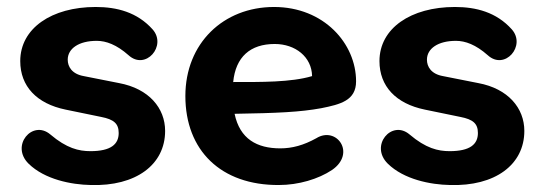

<svg xmlns="http://www.w3.org/2000/svg" viewBox="-20 -520 1551 550"><path d="M240 10C369 14 453 -48 453 -145C453 -210 407 -266 321 -282L220 -302C186 -308 174 -329 174 -349C174 -381 206 -403 257 -403C284 -403 314 -392 348 -362C397 -317 459 -389 417 -436C373 -485 315 -500 254 -500C128 -500 38 -439 38 -345C38 -273 85 -223 168 -206L270 -185C306 -178 320 -166 320 -139C320 -107 298 -87 239 -87C206 -87 171 -95 124 -135C73 -178 9 -103 62 -51C108 -6 184 9 240 10Z M779 10C835 10 892 -7 931 -33C1001 -81 944 -160 886 -124C850 -104 817 -95 783 -95C716 -95 667 -122 652 -194C775 -196 840 -199 900 -210C955 -221 1000 -232 1000 -287C1000 -395 908 -500 765 -500C620 -500 511 -396 511 -245C511 -89 613 11 779 10ZM648 -285C655 -357 697 -394 767 -394C826 -394 873 -357 874 -302C814 -284 727 -285 648 -285Z M1269 10C1398 14 1482 -48 1482 -145C1482 -210 1436 -266 1350 -282L1249 -302C1215 -308 1203 -329 1203 -349C1203 -381 1235 -403 1286 -403C1313 -403 1343 -392 1377 -362C1426 -317 1488 -389 1446 -436C1402 -485 1344 -500 1283 -500C1157 -500 1067 -439 1067 -345C1067 -273 1114 -223 1197 -206L1299 -185C1335 -178 1349 -166 1349 -139C1349 -107 1327 -87 1268 -87C1235 -87 1200 -95 1153 -135C1102 -178 1038 -103 1091 -51C1137 -6 1213 9 1269 10Z"/></svg>

Font: SN Pro
Style: Bold
Weight: 700
Designer: Tobias Whetton
Foundry: Supernotes
Version: Version 1.003;Glyphs 3.3 (3324)